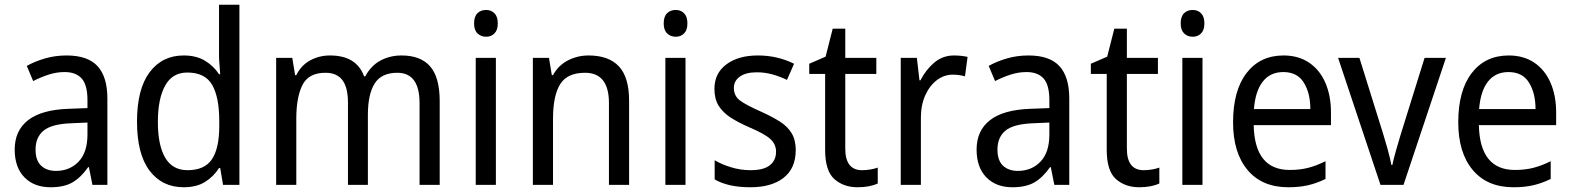

<svg xmlns="http://www.w3.org/2000/svg" viewBox="-20 -780 6631 810"><path d="M261 -546Q350 -546 391.5 -501Q433 -456 433 -364V0H370L355 -75H352Q322 -32 286.5 -11Q251 10 193 10Q124 10 83 -32Q42 -74 42 -149Q42 -229 98.5 -273Q155 -317 269 -321L349 -324V-357Q349 -422 324.5 -449Q300 -476 253 -476Q218 -476 184.5 -465Q151 -454 120 -438L93 -502Q127 -521 170 -533.5Q213 -546 261 -546ZM281 -260Q198 -257 164 -229Q130 -201 130 -149Q130 -103 153.5 -81Q177 -59 216 -59Q274 -59 311.5 -98Q349 -137 349 -213V-263Z M755 10Q664 10 611 -60Q558 -130 558 -267Q558 -404 611 -475Q664 -546 755 -546Q808 -546 844.5 -524Q881 -502 904 -467H909Q908 -484 906 -506.5Q904 -529 904 -545V-760H990V0H921L909 -71H904Q881 -35 845 -12.5Q809 10 755 10ZM771 -62Q843 -62 874 -108Q905 -154 905 -248V-269Q905 -370 875 -422Q845 -474 770 -474Q707 -474 676.5 -418.5Q646 -363 646 -266Q646 -167 677 -114.5Q708 -62 771 -62Z M1674 -546Q1755 -546 1795 -499.5Q1835 -453 1835 -353V0H1750V-345Q1750 -473 1656 -473Q1589 -473 1560.5 -427.5Q1532 -382 1532 -296V0H1448V-346Q1448 -411 1424.5 -442Q1401 -473 1353 -473Q1282 -473 1256 -421.5Q1230 -370 1230 -279V0H1145V-536H1213L1225 -463H1230Q1251 -505 1289 -525.5Q1327 -546 1372 -546Q1484 -546 1516 -458H1521Q1545 -503 1585 -524.5Q1625 -546 1674 -546Z M2031 -738Q2052 -738 2066 -724Q2080 -710 2080 -681Q2080 -653 2066 -639Q2052 -625 2031 -625Q2009 -625 1994.5 -639Q1980 -653 1980 -681Q1980 -710 1994 -724Q2008 -738 2031 -738ZM2072 -536V0H1987V-536Z M2463 -546Q2548 -546 2591 -500Q2634 -454 2634 -355V0H2549V-345Q2549 -473 2448 -473Q2373 -473 2343 -424.5Q2313 -376 2313 -278V0H2228V-536H2296L2308 -463H2313Q2336 -505 2376.5 -525.5Q2417 -546 2463 -546Z M2831 -738Q2852 -738 2866 -724Q2880 -710 2880 -681Q2880 -653 2866 -639Q2852 -625 2831 -625Q2809 -625 2794.5 -639Q2780 -653 2780 -681Q2780 -710 2794 -724Q2808 -738 2831 -738ZM2872 -536V0H2787V-536Z M3337 -147Q3337 -70 3286 -30Q3235 10 3146 10Q3097 10 3060 1.5Q3023 -7 2995 -23V-104Q3023 -87 3063.5 -74.5Q3104 -62 3146 -62Q3202 -62 3228 -83Q3254 -104 3254 -140Q3254 -171 3230.5 -193Q3207 -215 3141 -243Q3095 -263 3062.5 -284Q3030 -305 3012 -333.5Q2994 -362 2994 -405Q2994 -471 3044.5 -508.5Q3095 -546 3177 -546Q3220 -546 3258 -537Q3296 -528 3330 -511L3300 -443Q3271 -457 3239 -466Q3207 -475 3173 -475Q3127 -475 3101.5 -457Q3076 -439 3076 -409Q3076 -375 3102.5 -355.5Q3129 -336 3195 -307Q3239 -287 3271 -266.5Q3303 -246 3320 -217.5Q3337 -189 3337 -147Z M3617 -62Q3634 -62 3652 -65Q3670 -68 3683 -73V-6Q3649 10 3598 10Q3539 10 3500 -24.5Q3461 -59 3461 -148V-468H3394V-511L3463 -541L3493 -659H3546V-536H3677V-468H3546V-153Q3546 -62 3617 -62Z M4005 -546Q4019 -546 4034 -544.5Q4049 -543 4062 -540L4051 -458Q4027 -465 3999 -465Q3963 -465 3932.5 -442Q3902 -419 3883.5 -378Q3865 -337 3865 -284V0H3780V-536H3848L3859 -441H3863Q3886 -486 3921.5 -516Q3957 -546 4005 -546Z M4319 -546Q4408 -546 4449.5 -501Q4491 -456 4491 -364V0H4428L4413 -75H4410Q4380 -32 4344.5 -11Q4309 10 4251 10Q4182 10 4141 -32Q4100 -74 4100 -149Q4100 -229 4156.5 -273Q4213 -317 4327 -321L4407 -324V-357Q4407 -422 4382.5 -449Q4358 -476 4311 -476Q4276 -476 4242.5 -465Q4209 -454 4178 -438L4151 -502Q4185 -521 4228 -533.5Q4271 -546 4319 -546ZM4339 -260Q4256 -257 4222 -229Q4188 -201 4188 -149Q4188 -103 4211.5 -81Q4235 -59 4274 -59Q4332 -59 4369.5 -98Q4407 -137 4407 -213V-263Z M4805 -62Q4822 -62 4840 -65Q4858 -68 4871 -73V-6Q4837 10 4786 10Q4727 10 4688 -24.5Q4649 -59 4649 -148V-468H4582V-511L4651 -541L4681 -659H4734V-536H4865V-468H4734V-153Q4734 -62 4805 -62Z M5012 -738Q5033 -738 5047 -724Q5061 -710 5061 -681Q5061 -653 5047 -639Q5033 -625 5012 -625Q4990 -625 4975.5 -639Q4961 -653 4961 -681Q4961 -710 4975 -724Q4989 -738 5012 -738ZM5053 -536V0H4968V-536Z M5395 -546Q5458 -546 5503 -515.5Q5548 -485 5571.5 -430.5Q5595 -376 5595 -306V-252H5269Q5273 -63 5421 -63Q5464 -63 5499 -72Q5534 -81 5572 -100V-25Q5535 -7 5498.5 1.5Q5462 10 5415 10Q5304 10 5243 -63Q5182 -136 5182 -264Q5182 -398 5239 -472Q5296 -546 5395 -546ZM5394 -476Q5339 -476 5307.5 -436Q5276 -396 5270 -320H5508Q5508 -387 5480.5 -431.5Q5453 -476 5394 -476Z M5804 0 5625 -536H5715L5814 -219Q5824 -187 5834.5 -149Q5845 -111 5850 -84H5854Q5858 -105 5868.5 -142Q5879 -179 5889 -212L5990 -536H6080L5901 0Z M6345 -546Q6408 -546 6453 -515.5Q6498 -485 6521.5 -430.5Q6545 -376 6545 -306V-252H6219Q6223 -63 6371 -63Q6414 -63 6449 -72Q6484 -81 6522 -100V-25Q6485 -7 6448.5 1.5Q6412 10 6365 10Q6254 10 6193 -63Q6132 -136 6132 -264Q6132 -398 6189 -472Q6246 -546 6345 -546ZM6344 -476Q6289 -476 6257.5 -436Q6226 -396 6220 -320H6458Q6458 -387 6430.5 -431.5Q6403 -476 6344 -476Z"/></svg>

Font: Noto Sans Gujarati SemiCondensed
Style: Regular
Weight: 400
Width: 4
Designer: Jelle Bosma - Monotype Design Team, Universal Thirst
Foundry: Monotype Imaging Inc.
Version: Version 2.106; ttfautohint (v1.8.4.7-5d5b)